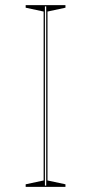

<svg xmlns="http://www.w3.org/2000/svg" viewBox="-20 -728 355 748"><path d="M235 -708V-698L165 -683V-25L235 -10V0H80V-10L150 -25V-683L80 -698V-708ZM155 -5H160V-703H155Z"/></svg>

Font: Kalnia Glaze Thin
Style: Regular
Weight: 100
Designer: Frida Medrano
Foundry: Frida Medrano
Version: Version 1.110